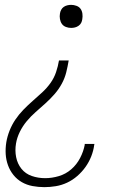

<svg xmlns="http://www.w3.org/2000/svg" viewBox="-20 -548 540 791"><path d="M273 -433Q262 -433 251.5 -437Q241 -441 235 -449.5Q229 -458 227 -469.5Q225 -481 227 -492Q228 -500 232 -507.5Q236 -515 242.5 -519.5Q249 -524 257 -526Q265 -528 273 -528Q284 -528 295 -524Q306 -520 312 -511.5Q318 -503 319.5 -491.5Q321 -480 319 -469Q318 -461 314.5 -454Q311 -447 304 -442Q297 -437 289 -435Q281 -433 273 -433ZM163 223Q138 223 114 218.5Q90 214 70 202.5Q50 191 35.5 173Q21 155 13 133Q5 111 3.5 87Q2 63 6 38Q10 14 19.5 -10Q29 -34 43.5 -55.5Q58 -77 76.5 -96Q95 -115 115 -132.5Q135 -150 154 -167.5Q173 -185 188 -206Q203 -227 211 -251Q219 -275 223 -299H263Q259 -275 253 -250.5Q247 -226 234.5 -203Q222 -180 204.5 -160Q187 -140 167 -122Q147 -104 127 -86.5Q107 -69 90 -48.5Q73 -28 61.5 -4.5Q50 19 46 43Q41 72 46.5 99.5Q52 127 68.5 147.5Q85 168 111 177Q137 186 166 186Q194 186 222.5 177.5Q251 169 273.5 149.5Q296 130 310 103Q324 76 329 49V45H369L368 50Q365 73 356 96Q347 119 332.5 139.5Q318 160 298.5 177Q279 194 256.5 204.5Q234 215 210 219Q186 223 163 223Z"/></svg>

Font: Iosevka Extralight
Style: Italic
Weight: 200
Italic angle: -9°
Monospace: yes
Designer: Belleve Invis
Foundry: Belleve Invis
Version: Version 32.5.0; ttfautohint (v1.8.4)